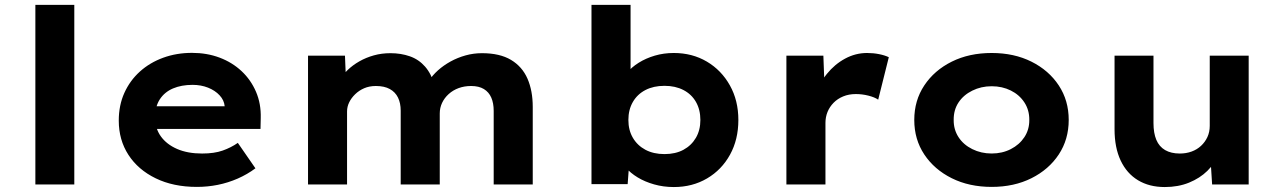

<svg xmlns="http://www.w3.org/2000/svg" viewBox="-20 -760 5287 791"><path d="M125.7 0V-740H286.1V0Z M790.9 10Q694 10 621.4 -25.4Q548.8 -60.7 509 -122.2Q469.3 -183.6 469.3 -263.3Q469.3 -326.2 492.3 -377.2Q515.3 -428.2 556.3 -465.2Q597.4 -502.2 652.4 -522.2Q707.4 -542.2 771 -542.2Q832.6 -542.2 884.7 -522.6Q936.7 -503 975.2 -467Q1013.6 -431 1034.7 -381.9Q1055.8 -332.8 1054.2 -274L1053.2 -228.8H573.9L550.9 -322.3H922.8L905.6 -301.9V-322.4Q903.3 -347.4 884.7 -367.3Q866.2 -387.3 837.1 -398.9Q808 -410.4 773.3 -410.4Q727.6 -410.4 692.9 -395.7Q658.2 -381 638.5 -351Q618.9 -321 618.9 -275.5Q618.9 -231.4 642.6 -198.3Q666.3 -165.2 709.7 -146.3Q753.1 -127.5 812.4 -127.5Q863.2 -127.5 897.6 -139.8Q932 -152 959.8 -171.4L1032.3 -66.6Q998.9 -41.7 959.3 -24.3Q919.7 -7 877.5 1.5Q835.3 10 790.9 10Z M1249 0V-530.7H1401.2L1405.8 -418.8L1376.5 -426.3Q1390.3 -450.3 1411.7 -471Q1433.1 -491.7 1460.6 -507.3Q1488 -522.9 1520.2 -531.9Q1552.4 -540.9 1588.6 -540.9Q1631.9 -540.9 1668.6 -528Q1705.3 -515.2 1731.2 -485.6Q1757.2 -456.1 1770.9 -407.1L1738.3 -411.4L1746.4 -426.6Q1761.9 -449.9 1784.5 -470.3Q1807.2 -490.6 1836.1 -506.6Q1865 -522.5 1897.9 -531.7Q1930.7 -540.9 1965.6 -540.9Q2039 -540.9 2085.2 -513.3Q2131.3 -485.7 2153.1 -436Q2174.8 -386.3 2174.8 -319.6V0H2013.9V-303.3Q2013.9 -335.1 2004 -357.8Q1994.1 -380.6 1973.6 -393.1Q1953 -405.7 1920.8 -405.7Q1893.2 -405.7 1869.6 -397.1Q1846 -388.4 1828.5 -372.5Q1810.9 -356.6 1801.3 -336.2Q1791.7 -315.8 1791.7 -292.3V0H1630.8V-304.1Q1630.8 -335.2 1619.7 -358Q1608.6 -380.7 1586 -393.2Q1563.5 -405.7 1528.5 -405.7Q1502 -405.7 1480.6 -396.6Q1459.2 -387.4 1443.1 -371.7Q1427.1 -356.1 1418.5 -338.2Q1409.8 -320.3 1409.8 -301.1V0Z M2755.9 10.6Q2713.2 10.6 2675 -0.3Q2636.7 -11.1 2606.9 -29.2Q2577 -47.3 2557.4 -70.5Q2537.8 -93.7 2532.3 -116.4L2574.9 -123.5L2565.8 -1.3H2416.8V-740H2577.8V-404.4L2537.2 -412.3Q2543.7 -436.6 2562.7 -459.7Q2581.7 -482.9 2611.2 -501.4Q2640.6 -519.9 2677.6 -530.8Q2714.6 -541.7 2755.7 -541.7Q2832 -541.7 2892.1 -506.2Q2952.2 -470.6 2987 -408.2Q3021.9 -345.9 3021.9 -265.7Q3021.9 -185 2987.5 -122.7Q2953.2 -60.4 2892.9 -24.9Q2832.6 10.6 2755.9 10.6ZM2717.6 -125.2Q2762.9 -125.2 2795.7 -142.9Q2828.5 -160.7 2847 -192.3Q2865.4 -223.9 2865.4 -265.7Q2865.4 -308.1 2847.2 -340Q2828.9 -371.9 2795.6 -389.1Q2762.3 -406.4 2717.6 -406.4Q2672.4 -406.4 2639.1 -389.1Q2605.8 -371.9 2587.3 -340Q2568.8 -308.1 2568.8 -265.7Q2568.8 -223.9 2587.3 -192.3Q2605.8 -160.7 2639.1 -142.9Q2672.4 -125.2 2717.6 -125.2Z M3219.8 0V-530.7H3372.1L3378.9 -348.3L3340.9 -367.4Q3354.4 -416 3386.6 -455.6Q3418.7 -495.3 3461.6 -518.5Q3504.5 -541.7 3552.1 -541.7Q3577.6 -541.7 3601.4 -537Q3625.2 -532.3 3641.7 -524.3L3598 -349.4Q3583.2 -359.6 3557.6 -366Q3532.1 -372.5 3505.8 -372.5Q3477 -372.5 3453.7 -362.8Q3430.4 -353.2 3414.1 -336.5Q3397.8 -319.8 3389.2 -298.8Q3380.7 -277.7 3380.7 -253.9V0Z M4065.5 10Q3972.8 10 3901 -25.8Q3829.1 -61.6 3787.9 -123.6Q3746.6 -185.7 3746.6 -265.9Q3746.6 -346 3787.9 -408.1Q3829.1 -470.2 3901 -506Q3972.8 -541.7 4065.5 -541.7Q4157.8 -541.7 4229.3 -506Q4300.9 -470.2 4341.9 -408.1Q4382.9 -346 4382.9 -265.9Q4382.9 -185.7 4341.9 -123.6Q4300.9 -61.6 4229.3 -25.8Q4157.8 10 4065.5 10ZM4065.5 -127.6Q4109 -127.6 4144.3 -145.7Q4179.6 -163.7 4200.3 -195Q4220.9 -226.4 4220.5 -265.9Q4220.9 -306.4 4200.3 -338Q4179.6 -369.6 4144.3 -387.1Q4109 -404.7 4065.5 -404.7Q4022 -404.7 3985.6 -386.6Q3949.2 -368.6 3928.9 -337.8Q3908.5 -307 3909 -265.9Q3908.5 -226.4 3928.9 -195Q3949.2 -163.7 3985.6 -145.7Q4022 -127.6 4065.5 -127.6Z M4778.6 10.6Q4714.7 10.6 4668.4 -17.4Q4622.1 -45.3 4596.9 -98.6Q4571.7 -152 4571.7 -227.3V-530.7H4732.1V-253Q4732.1 -211.8 4743.8 -183.9Q4755.5 -156 4780 -141.7Q4804.6 -127.5 4840.6 -127.5Q4866.6 -127.5 4889 -135.6Q4911.4 -143.7 4928 -159.2Q4944.6 -174.6 4954.3 -195.4Q4963.9 -216.2 4963.9 -241.6V-530.7H5124.3V0H4973.7L4966.8 -108.9L4996.3 -120.9Q4984.8 -86.3 4954.1 -56.1Q4923.4 -25.9 4878.7 -7.6Q4834 10.6 4778.6 10.6Z"/></svg>

Font: Lexend Exa
Style: Regular
Weight: 400
Designer: Bonnie Shaver-Troup, Thomas Jockin
Foundry: Lexend
Version: Version 1.007